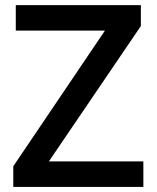

<svg xmlns="http://www.w3.org/2000/svg" viewBox="-20 -734 615 754"><path d="M543 0H32.2V-81.1L392.1 -613.8H42V-713.9H533.2V-631.8L171.9 -100.1H543Z"/></svg>

Font: CAA NEO Sans SemiBold
Style: Regular
Weight: 600
Version: Version 1.10